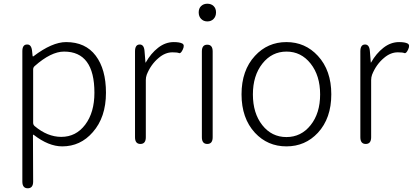

<svg xmlns="http://www.w3.org/2000/svg" viewBox="-20 -773 2217 1031"><path d="M129 238Q100 238 100 202V-498Q100 -533 124 -534Q148 -536 152 -501L155 -473Q156 -468 160 -471Q260 -547 335 -547Q439 -547 494 -474Q549 -401 549 -275Q549 -143 478 -63Q412 13 314 13Q241 13 161 -49Q157 -52 157 -47L158 202Q158 238 129 238ZM309 -38Q388 -38 437.5 -103.5Q487 -169 487 -275Q487 -496 324 -496Q254 -496 166 -418Q158 -411 158 -400V-114Q158 -103 166 -96Q235 -38 309 -38Z M734 0Q705 0 705 -36V-497Q705 -533 729 -534Q753 -535 756 -500L761 -439Q761 -434 763 -438Q790 -486 829 -516.5Q868 -547 913 -547Q944 -547 958.5 -539.5Q973 -532 962 -508Q951 -484 941.5 -488Q932 -492 906 -492Q867 -492 832 -462Q790 -427 768 -372Q763 -358 763 -343V-36Q763 0 734 0Z M1093 0Q1064 0 1064 -36V-497Q1064 -533 1093 -533Q1122 -533 1122 -497V-36Q1122 0 1093 0ZM1093.5 -658Q1073 -658 1060 -671.5Q1047 -685 1047 -706.5Q1047 -728 1060 -740.5Q1073 -753 1093.5 -753Q1114 -753 1127 -740.5Q1140 -728 1140 -706.5Q1140 -685 1127 -671.5Q1114 -658 1093.5 -658Z M1349 -60Q1277 -138 1277 -266.5Q1277 -395 1349 -473Q1417 -547 1518 -547Q1619 -547 1687 -473Q1759 -395 1759 -266.5Q1759 -138 1687 -60Q1619 13 1518 13Q1417 13 1349 -60ZM1388.5 -101Q1439 -37 1518 -37Q1597 -37 1648 -101Q1699 -165 1699 -266Q1699 -367 1648 -431.5Q1597 -496 1518.5 -496Q1440 -496 1389 -431.5Q1338 -367 1338 -266Q1338 -165 1388.5 -101Z M1944 0Q1915 0 1915 -36V-497Q1915 -533 1939 -534Q1963 -535 1966 -500L1971 -439Q1971 -434 1973 -438Q2000 -486 2039 -516.5Q2078 -547 2123 -547Q2154 -547 2168.5 -539.5Q2183 -532 2172 -508Q2161 -484 2151.5 -488Q2142 -492 2116 -492Q2077 -492 2042 -462Q2000 -427 1978 -372Q1973 -358 1973 -343V-36Q1973 0 1944 0Z"/></svg>

Font: Resource Han Rounded KR Light
Style: Regular
Weight: 300
Designer: Cyano Hao (round all glyphs); Ryoko NISHIZUKA 西塚涼子 (kana, bopomofo & ideographs); Paul D. Hunt (Latin, Greek & Cyrillic)
Foundry: Cyano Hao
Version: 0.990